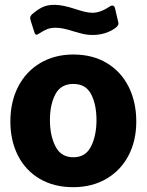

<svg xmlns="http://www.w3.org/2000/svg" viewBox="-20 -766 608 796"><path d="M23 -262Q23 -344 55.5 -407Q88 -470 147.5 -505Q207 -540 284 -540Q364 -540 423 -504.5Q482 -469 513.5 -406Q545 -343 545 -262Q545 -183 513 -121.5Q481 -60 421.5 -25Q362 10 283 10Q204 10 145 -24.5Q86 -59 54.5 -121Q23 -183 23 -262ZM284 -114Q335 -114 357.5 -159Q380 -204 380 -268Q380 -332 358 -375Q336 -418 284 -418Q232 -418 209.5 -375Q187 -332 187 -268Q187 -204 210 -159Q233 -114 284 -114ZM364 -621Q344 -621 328 -624.5Q312 -628 285 -636Q240 -651 211 -651Q191 -651 176.5 -645.5Q162 -640 142 -627Q135 -622 131 -622Q125 -622 122 -634L107 -681Q105 -689 105 -691Q105 -699 113 -707Q135 -726 155.5 -736Q176 -746 206 -746Q240 -746 294 -728Q312 -722 330 -717.5Q348 -713 363 -713Q396 -713 435 -739Q440 -743 446 -743Q454 -743 457 -731L470 -675Q471 -673 471 -668Q471 -659 457 -649Q441 -637 416.5 -629Q392 -621 364 -621Z"/></svg>

Font: Morrison
Style: Bold
Weight: 700
Designer: Pablo Impallari, Rodrigo Fuenzalida (Modified by Dan O. Williams)
Version: Version 0.03;June 6, 2019;FontCreator 11.5.0.2425 64-bit; tt